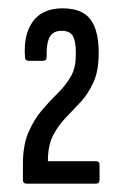

<svg xmlns="http://www.w3.org/2000/svg" viewBox="-20 -795 296 461"><path d="M44 -354Q35 -354 35 -363V-401Q35 -446 48 -476.5Q61 -507 79.5 -529Q98 -551 117 -569.5Q136 -588 149 -609.5Q162 -631 162 -662V-671Q162 -696 155 -708.5Q148 -721 128 -721Q107 -721 99 -705.5Q91 -690 92 -658Q92 -649 83 -649H49Q40 -649 40 -658Q36 -712 59 -743.5Q82 -775 130 -775Q177 -775 197 -748.5Q217 -722 217 -669Q217 -625 204.5 -597.5Q192 -570 174 -550.5Q156 -531 138 -512.5Q120 -494 107.5 -470Q95 -446 95 -408H210Q214 -408 216.5 -406Q219 -404 219 -399V-363Q219 -354 210 -354Z"/></svg>

Font: Sofia Sans Extra Condensed
Style: Regular
Weight: 400
Designer: Botio Nikoltchev, Ani Petrova
Foundry: lettersoup
Version: Version 4.101